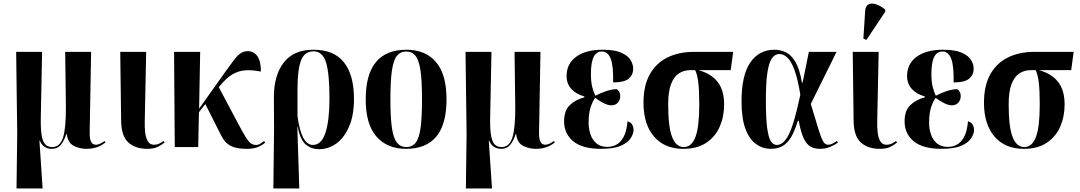

<svg xmlns="http://www.w3.org/2000/svg" viewBox="-20 -828 6078 1081"><path d="M73 233 77 -75 71 -536H217L210 -180Q208 -109 214 -70Q220 -31 234.5 -15.5Q249 0 274 0Q318 0 335 -54Q352 -108 351 -230L347 -536H493L485 -90Q484 -55 489.5 -38.5Q495 -22 503.5 -17.5Q512 -13 520 -13Q531 -13 543.5 -19Q556 -25 569 -34L574 -26Q547 -5 521 2.5Q495 10 467 10Q428 10 395 -7Q362 -24 356 -73H353Q343 -39 324 -14.5Q305 10 272 10Q250 10 232.5 -0.5Q215 -11 204 -36H202L220 233Z M809 10Q742 10 702.5 -26Q663 -62 662 -148L657 -536H803L795 -145Q794 -112 797.5 -82Q801 -52 812.5 -32.5Q824 -13 847 -13Q863 -13 875.5 -19Q888 -25 901 -34L907 -26Q889 -11 867 -0.5Q845 10 809 10Z M964 0 960 -536H1107L1101 -216L1248 -423Q1276 -461 1295 -487Q1314 -513 1332.5 -526.5Q1351 -540 1376 -540Q1408 -540 1428.5 -512.5Q1449 -485 1449 -425Q1399 -435 1360 -432Q1321 -429 1286.5 -408Q1252 -387 1217 -343L1212 -337L1323 -128Q1347 -83 1362.5 -57.5Q1378 -32 1391 -22Q1404 -12 1422 -12Q1435 -12 1446.5 -19.5Q1458 -27 1467 -34L1473 -25Q1460 -13 1435.5 -1.5Q1411 10 1369 10Q1311 10 1279 -6.5Q1247 -23 1228 -60L1136 -242L1100 -196L1096 0Z M1519 233 1523 -97 1522 -281Q1522 -405 1578 -476.5Q1634 -548 1745 -548Q1860 -548 1916.5 -477Q1973 -406 1973 -271Q1973 -179 1945.5 -115.5Q1918 -52 1873.5 -20Q1829 12 1777 12Q1734 12 1702.5 -13.5Q1671 -39 1656 -114H1654L1665 233ZM1742 -12Q1790 -12 1812.5 -81Q1835 -150 1835 -274Q1835 -415 1815.5 -477Q1796 -539 1745 -539Q1695 -539 1675 -488Q1655 -437 1655 -324V-175Q1676 -12 1742 -12Z M2266 10Q2160 10 2099.5 -59Q2039 -128 2039 -269Q2039 -548 2269 -548Q2375 -548 2434.5 -479Q2494 -410 2494 -269Q2494 -128 2436.5 -59Q2379 10 2266 10ZM2268 0Q2301 0 2320.5 -25Q2340 -50 2348 -108.5Q2356 -167 2356 -269Q2356 -372 2347.5 -430.5Q2339 -489 2319.5 -513.5Q2300 -538 2267 -538Q2234 -538 2214.5 -513.5Q2195 -489 2186.5 -430.5Q2178 -372 2178 -269Q2178 -167 2186.5 -108.5Q2195 -50 2215 -25Q2235 0 2268 0Z M2603 233 2607 -75 2601 -536H2747L2740 -180Q2738 -109 2744 -70Q2750 -31 2764.5 -15.5Q2779 0 2804 0Q2848 0 2865 -54Q2882 -108 2881 -230L2877 -536H3023L3015 -90Q3014 -55 3019.5 -38.5Q3025 -22 3033.5 -17.5Q3042 -13 3050 -13Q3061 -13 3073.5 -19Q3086 -25 3099 -34L3104 -26Q3077 -5 3051 2.5Q3025 10 2997 10Q2958 10 2925 -7Q2892 -24 2886 -73H2883Q2873 -39 2854 -14.5Q2835 10 2802 10Q2780 10 2762.5 -0.5Q2745 -11 2734 -36H2732L2750 233Z M3364 10Q3259 10 3207.5 -32.5Q3156 -75 3156 -145Q3156 -205 3188 -236Q3220 -267 3270 -280V-285Q3223 -298 3196.5 -327.5Q3170 -357 3170 -400Q3170 -469 3224 -508.5Q3278 -548 3373 -548Q3440 -548 3477.5 -531.5Q3515 -515 3530 -490.5Q3545 -466 3545 -441Q3545 -407 3520 -385.5Q3495 -364 3432 -364Q3434 -459 3418 -498.5Q3402 -538 3369 -538Q3338 -538 3322.5 -507.5Q3307 -477 3307 -411Q3307 -365 3315 -336Q3323 -307 3332 -289Q3362 -305 3394.5 -315.5Q3427 -326 3453 -326Q3459 -322 3465.5 -312.5Q3472 -303 3472 -286Q3472 -265 3458.5 -250Q3445 -235 3422 -235Q3403 -235 3378.5 -247.5Q3354 -260 3331 -277Q3318 -261 3306 -226Q3294 -191 3294 -138Q3294 -103 3304.5 -71.5Q3315 -40 3338.5 -20.5Q3362 -1 3399 -1Q3427 -1 3450.5 -13.5Q3474 -26 3491 -57Q3508 -88 3513 -145Q3532 -140 3539.5 -126Q3547 -112 3547 -97Q3547 -75 3531 -50Q3515 -25 3475.5 -7.5Q3436 10 3364 10Z M3827 10Q3721 10 3662 -59.5Q3603 -129 3603 -249Q3603 -346 3638.5 -409.5Q3674 -473 3738 -504.5Q3802 -536 3887 -536H4108L4094 -433H3913Q3985 -413 4021 -366Q4057 -319 4057 -240Q4057 -172 4032.5 -115.5Q4008 -59 3957 -24.5Q3906 10 3827 10ZM3830 0Q3874 0 3895.5 -57Q3917 -114 3917 -240Q3917 -319 3911.5 -364Q3906 -409 3894 -433H3866Q3830 -433 3802 -414.5Q3774 -396 3758 -354Q3742 -312 3742 -241Q3742 -114 3764 -57Q3786 0 3830 0Z M4320 10Q4274 10 4236.5 -17Q4199 -44 4177 -102.5Q4155 -161 4155 -257Q4155 -405 4204.5 -476.5Q4254 -548 4340 -548Q4373 -548 4403.5 -534Q4434 -520 4458 -480Q4482 -440 4495 -363H4499L4534 -536H4690L4545 -243Q4567 -171 4580.5 -125.5Q4594 -80 4603.5 -55.5Q4613 -31 4622 -22Q4631 -13 4644 -13Q4655 -13 4668 -20Q4681 -27 4692 -34L4698 -26Q4680 -12 4654 -1Q4628 10 4596 10Q4567 10 4544.5 -2Q4522 -14 4505.5 -48Q4489 -82 4477 -148H4472Q4458 -102 4440 -66.5Q4422 -31 4393.5 -10.5Q4365 10 4320 10ZM4354 -12Q4380 -12 4402 -39.5Q4424 -67 4444 -129Q4464 -191 4486 -295Q4471 -386 4452.5 -435.5Q4434 -485 4412.5 -504.5Q4391 -524 4368 -524Q4343 -524 4326 -499.5Q4309 -475 4300.5 -418.5Q4292 -362 4292 -265Q4292 -161 4299.5 -106.5Q4307 -52 4320.5 -32Q4334 -12 4354 -12Z M4933 10Q4866 10 4826.5 -26Q4787 -62 4786 -148L4781 -536H4927L4919 -145Q4918 -112 4921.5 -82Q4925 -52 4936.5 -32.5Q4948 -13 4971 -13Q4987 -13 4999.5 -19Q5012 -25 5025 -34L5031 -26Q5013 -11 4991 -0.5Q4969 10 4933 10ZM4858 -603 4841 -611 4851 -766Q4853 -795 4870 -803.5Q4887 -812 4912 -804Q4937 -796 4964 -774V-762Z M5281 10Q5176 10 5124.5 -32.5Q5073 -75 5073 -145Q5073 -205 5105 -236Q5137 -267 5187 -280V-285Q5140 -298 5113.5 -327.5Q5087 -357 5087 -400Q5087 -469 5141 -508.5Q5195 -548 5290 -548Q5357 -548 5394.5 -531.5Q5432 -515 5447 -490.5Q5462 -466 5462 -441Q5462 -407 5437 -385.5Q5412 -364 5349 -364Q5351 -459 5335 -498.5Q5319 -538 5286 -538Q5255 -538 5239.5 -507.5Q5224 -477 5224 -411Q5224 -365 5232 -336Q5240 -307 5249 -289Q5279 -305 5311.5 -315.5Q5344 -326 5370 -326Q5376 -322 5382.5 -312.5Q5389 -303 5389 -286Q5389 -265 5375.5 -250Q5362 -235 5339 -235Q5320 -235 5295.5 -247.5Q5271 -260 5248 -277Q5235 -261 5223 -226Q5211 -191 5211 -138Q5211 -103 5221.5 -71.5Q5232 -40 5255.5 -20.5Q5279 -1 5316 -1Q5344 -1 5367.5 -13.5Q5391 -26 5408 -57Q5425 -88 5430 -145Q5449 -140 5456.5 -126Q5464 -112 5464 -97Q5464 -75 5448 -50Q5432 -25 5392.5 -7.5Q5353 10 5281 10Z M5744 10Q5638 10 5579 -59.5Q5520 -129 5520 -249Q5520 -346 5555.5 -409.5Q5591 -473 5655 -504.5Q5719 -536 5804 -536H6025L6011 -433H5830Q5902 -413 5938 -366Q5974 -319 5974 -240Q5974 -172 5949.5 -115.5Q5925 -59 5874 -24.5Q5823 10 5744 10ZM5747 0Q5791 0 5812.5 -57Q5834 -114 5834 -240Q5834 -319 5828.5 -364Q5823 -409 5811 -433H5783Q5747 -433 5719 -414.5Q5691 -396 5675 -354Q5659 -312 5659 -241Q5659 -114 5681 -57Q5703 0 5747 0Z"/></svg>

Font: Noto Serif Display Condensed
Style: Bold
Weight: 700
Width: 3
Designer: Monotype Design Team
Foundry: Monotype Imaging Inc.
Version: Version 2.009